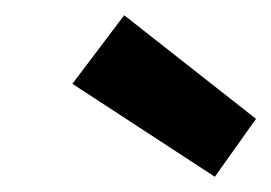

<svg xmlns="http://www.w3.org/2000/svg" viewBox="-20 -796 356 252"><path d="M262 -564 75 -686 143 -776 316 -640Z"/></svg>

Font: DM Sans 10pt
Style: Bold Italic
Weight: 700
Italic angle: -10°
Version: Version 4.004;gftools[0.9.30]